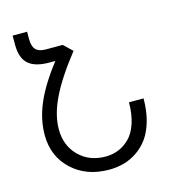

<svg xmlns="http://www.w3.org/2000/svg" viewBox="-112 -842 845 944"><g transform="rotate(-15 310.0 -370.0)"><path d="M179.2 -642.1H265.1L309.1 -600.1Q220.7 -487.8 179.9 -403.1Q139.2 -318.4 139.2 -246.1Q139.2 -163.1 192.1 -110.1Q245.1 -57.1 328.1 -57.1Q363.3 -57.1 394 -69.6Q424.8 -82 450.7 -107.9Q476.6 -133.8 491.7 -179.4Q506.8 -225.1 506.8 -285.2H581.1Q581.1 -222.7 566.9 -172.1Q552.7 -121.6 528.8 -88.1Q504.9 -54.7 471.9 -32.2Q439 -9.8 403.3 0Q367.7 9.8 328.1 9.8Q212.4 9.8 138.7 -59.3Q64.9 -128.4 64.9 -236.8Q64.9 -315.9 99.6 -397Q134.3 -478 210 -575.2H179.2Q106.4 -575.2 72.8 -605.7Q39.1 -636.2 39.1 -702.1V-750H112.8V-710.9Q112.8 -675.3 128.7 -658.7Q144.5 -642.1 179.2 -642.1Z"/></g></svg>

Font: LT Superior
Style: Regular
Weight: 400
Designer: Daniel Lyons
Foundry: LyonsType
Version: Version 1.000